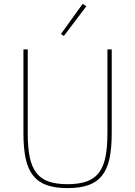

<svg xmlns="http://www.w3.org/2000/svg" viewBox="-20 -951 692 983"><path d="M122 -698V-268Q122 -197 132 -147.5Q142 -98 165.5 -67Q189 -36 228 -22Q267 -8 326 -8Q384 -8 423.5 -22Q463 -36 486.5 -67Q510 -98 520 -147.5Q530 -197 530 -268V-698H552V-270Q552 -192 540.5 -138.5Q529 -85 502 -51.5Q475 -18 432 -3Q389 12 326 12Q263 12 220 -3Q177 -18 150 -51.5Q123 -85 111.5 -138.5Q100 -192 100 -270V-698ZM307 -767 292 -777 403 -931 422 -919Z"/></svg>

Font: IBM Plex Sans Arabic Thin
Style: Regular
Weight: 100
Designer: Mike Abbink, Paul van der Laan, Pieter van Rosmalen, Wael Morcos, Khajak Apelian
Foundry: Bold Monday
Version: Version 1.101